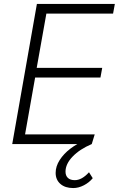

<svg xmlns="http://www.w3.org/2000/svg" viewBox="-20 -730 602 973"><path d="M107 -49H460L445 0H42L167 -710H562L553 -661H215L166 -386H498L489 -337H158ZM351 223Q310 223 286 202Q262 181 262 146Q262 113 282.5 81Q303 49 336.5 23.5Q370 -2 410 -18L445 0Q384 26 348 63.5Q312 101 312 140Q312 160 324 171.5Q336 183 359 183Q395 183 431 143L450 173Q432 195 405 209Q378 223 351 223Z"/></svg>

Font: Livvic Light
Style: Italic
Weight: 300
Italic angle: -10°
Designer: Jacques Le Bailly, Baron von Fonthausen
Version: Version 1.001; ttfautohint (v1.8.2)